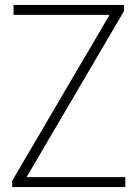

<svg xmlns="http://www.w3.org/2000/svg" viewBox="-20 -760 558 780"><path d="M88 -40.5H489V0H29.5V-25.5L425 -699.5H35V-740H483.5V-714.5Z"/></svg>

Font: Encode Sans Semi Condensed ExLight
Style: Regular
Weight: 275
Width: 4
Designer: Multiple Designers
Foundry: Impallari Type
Version: Version 2.000